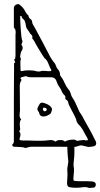

<svg xmlns="http://www.w3.org/2000/svg" viewBox="-20 -721 492 942"><path d="M103 5Q100 2 87.5 1Q75 0 63.5 -0.5Q52 -1 48 -1Q44 -2 41 -6Q38 -10 41 -12Q48 -19 48 -27Q48 -35 48 -48Q48 -151 48 -217Q48 -283 48.5 -321Q49 -359 49 -377.5Q49 -396 49 -402Q49 -408 49 -411Q56 -414 54 -418Q52 -422 50 -426Q48 -430 54 -432Q55 -437 55.5 -441.5Q56 -446 56 -451V-548Q56 -552 56.5 -556Q57 -560 57 -564Q57 -569 55.5 -574.5Q54 -580 49 -584Q48 -586 48 -589Q48 -592 48 -594V-681Q48 -693 59.5 -698.5Q71 -704 79 -696Q84 -692 88.5 -687Q93 -682 97 -677Q102 -668 107 -659.5Q112 -651 120 -644Q120 -634 129 -628Q138 -622 138 -611Q139 -604 144 -596.5Q149 -589 153 -581Q172 -547 190 -512Q208 -477 227 -441Q232 -434 236 -427Q240 -420 246 -414Q252 -407 254.5 -398Q257 -389 264 -381Q275 -370 275 -351Q288 -335 296 -316Q304 -297 317 -281Q324 -274 327 -261.5Q330 -249 337 -239Q342 -233 348.5 -219.5Q355 -206 361 -192Q367 -178 370 -172Q375 -165 381 -155.5Q387 -146 391 -137Q405 -112 419.5 -86Q434 -60 447 -33Q450 -29 451 -24.5Q452 -20 452 -17Q452 -5 436.5 -2.5Q421 0 413 0L379 -8Q369 -7 360.5 -3.5Q352 0 341 0Q337 0 318 -0.5Q299 -1 275 -1Q251 -1 230.5 -1Q210 -1 201 -1H132Q126 -1 115 2.5Q104 6 103 5ZM160 -371Q171 -369 178 -371Q186 -375 202.5 -373Q219 -371 227 -372Q229 -372 231 -374.5Q233 -377 232 -377Q225 -389 217.5 -408.5Q210 -428 199 -435Q198 -436 187.5 -452Q177 -468 164.5 -489.5Q152 -511 144 -526Q137 -531 138.5 -538Q140 -545 135 -549Q129 -554 125.5 -560.5Q122 -567 117 -573Q113 -578 110.5 -583Q108 -588 107 -595Q104 -620 95 -626.5Q86 -633 86 -641Q86 -643 82.5 -643Q79 -643 79 -640Q79 -637 79.5 -619.5Q80 -602 81.5 -580.5Q83 -559 85 -541.5Q87 -524 90 -521Q92 -519 85 -502Q98 -485 83 -466Q82 -464 80 -452Q78 -440 80 -438Q84 -434 82 -429Q80 -424 80 -419Q80 -417 80 -407Q80 -397 80.5 -387Q81 -377 81 -374Q81 -374 83 -373Q85 -372 86 -372Q101 -376 123 -376Q145 -376 160 -371ZM253 -26Q259 -34 275.5 -34Q292 -34 299 -26Q303 -30 315 -33Q327 -36 339 -36Q351 -36 355 -31Q357 -29 366 -31Q371 -32 383 -33.5Q395 -35 399 -32Q407 -33 410 -33Q413 -33 409 -43Q399 -59 389 -78.5Q379 -98 364 -112Q361 -116 358.5 -120Q356 -124 355 -128Q355 -135 346.5 -151.5Q338 -168 329 -185Q320 -202 317 -209Q315 -214 314 -220.5Q313 -227 306 -231Q299 -235 300.5 -242Q302 -249 297 -253Q287 -262 282.5 -274Q278 -286 270 -296Q265 -303 261.5 -311.5Q258 -320 255 -328Q248 -342 230 -342H134Q129 -342 123 -342.5Q117 -343 112 -346Q110 -348 102 -346.5Q94 -345 87 -342.5Q80 -340 80 -337Q82 -335 84 -332Q86 -329 85 -327Q81 -321 79 -314Q77 -307 77 -300L78 -180Q78 -174 77 -168Q76 -162 76 -157Q76 -143 84 -135Q80 -131 78.5 -125.5Q77 -120 77 -115Q77 -104 79 -86Q79 -82 76 -80.5Q73 -79 76 -74Q81 -68 80.5 -60Q80 -52 77 -44Q71 -31 91 -32Q95 -31 98.5 -31.5Q102 -32 106 -32Q158 -30 182 -30.5Q206 -31 214.5 -32.5Q223 -34 227 -34Q242 -34 253 -26ZM226 -162Q208 -149 192 -149.5Q176 -150 173 -164Q172 -170 167.5 -176Q163 -182 163 -186Q165 -194 168.5 -200.5Q172 -207 176 -213Q182 -219 192.5 -216.5Q203 -214 214 -208.5Q225 -203 229 -197Q238 -188 234 -179Q232 -168 226 -162ZM207 -178Q209 -180 209 -183Q210 -186 208 -188Q207 -190 201 -192Q195 -194 193 -192Q192 -191 191 -189Q190 -187 190 -185Q190 -184 191 -182.5Q192 -181 193 -179Q194 -175 198.5 -175Q203 -175 207 -178ZM349 200Q333 200 324.5 198Q316 196 314 194Q309 189 309 175Q309 165 310.5 149.5Q312 134 310 110Q310 104 313 87.5Q316 71 315 68Q314 60 312.5 44Q311 28 311 23Q311 18 310.5 10.5Q310 3 311 -4Q313 -11 317 -12.5Q321 -14 325 -14Q330 -14 336.5 -14.5Q343 -15 344 -7Q345 -3 345 11.5Q345 26 345 30Q345 44 342.5 65Q340 86 341 94Q343 102 343 110Q343 125 341 142.5Q339 160 341 164Q344 168 367 168H405Q419 168 430 169Q441 170 445 174Q450 177 450 184Q450 197 439 200Q436 199 426.5 200.5Q417 202 413 200Q407 197 399 197Q393 197 387 197.5Q381 198 375 199Q368 200 361.5 200Q355 200 349 200Z"/></svg>

Font: Sankofa Display
Style: Regular
Weight: 400
Designer: Batsirai Madzonga
Foundry: Batsirai Madzonga
Version: Version 1.000; ttfautohint (v1.8.4.7-5d5b)